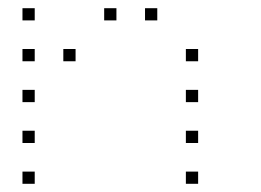

<svg xmlns="http://www.w3.org/2000/svg" viewBox="-20 -485 640 470"><path d="M36 -465Q35 -465 35 -465Q35 -465 35 -464V-436Q35 -435 35 -435Q35 -435 36 -435H64Q65 -435 65 -435Q65 -435 65 -436V-464Q65 -465 65 -465Q65 -465 64 -465ZM236 -465Q235 -465 235 -465Q235 -465 235 -464V-436Q235 -435 235 -435Q235 -435 236 -435H264Q265 -435 265 -435Q265 -435 265 -436V-464Q265 -465 265 -465Q265 -465 264 -465ZM336 -465Q335 -465 335 -465Q335 -465 335 -464V-436Q335 -435 335 -435Q335 -435 336 -435H364Q365 -435 365 -435Q365 -435 365 -436V-464Q365 -465 365 -465Q365 -465 364 -465ZM36 -365Q35 -365 35 -365Q35 -365 35 -364V-336Q35 -335 35 -335Q35 -335 36 -335H64Q65 -335 65 -335Q65 -335 65 -336V-364Q65 -365 65 -365Q65 -365 64 -365ZM136 -365Q135 -365 135 -365Q135 -365 135 -364V-336Q135 -335 135 -335Q135 -335 136 -335H164Q165 -335 165 -335Q165 -335 165 -336V-364Q165 -365 165 -365Q165 -365 164 -365ZM436 -365Q435 -365 435 -365Q435 -365 435 -364V-336Q435 -335 435 -335Q435 -335 436 -335H464Q465 -335 465 -335Q465 -335 465 -336V-364Q465 -365 465 -365Q465 -365 464 -365ZM36 -265Q35 -265 35 -265Q35 -265 35 -264V-236Q35 -235 35 -235Q35 -235 36 -235H64Q65 -235 65 -235Q65 -235 65 -236V-264Q65 -265 65 -265Q65 -265 64 -265ZM436 -265Q435 -265 435 -265Q435 -265 435 -264V-236Q435 -235 435 -235Q435 -235 436 -235H464Q465 -235 465 -235Q465 -235 465 -236V-264Q465 -265 465 -265Q465 -265 464 -265ZM36 -165Q35 -165 35 -165Q35 -165 35 -164V-136Q35 -135 35 -135Q35 -135 36 -135H64Q65 -135 65 -135Q65 -135 65 -136V-164Q65 -165 65 -165Q65 -165 64 -165ZM436 -165Q435 -165 435 -165Q435 -165 435 -164V-136Q435 -135 435 -135Q435 -135 436 -135H464Q465 -135 465 -135Q465 -135 465 -136V-164Q465 -165 465 -165Q465 -165 464 -165ZM36 -65Q35 -65 35 -65Q35 -65 35 -64V-36Q35 -35 35 -35Q35 -35 36 -35H64Q65 -35 65 -35Q65 -35 65 -36V-64Q65 -65 65 -65Q65 -65 64 -65ZM436 -65Q435 -65 435 -65Q435 -65 435 -64V-36Q435 -35 435 -35Q435 -35 436 -35H464Q465 -35 465 -35Q465 -35 465 -36V-64Q465 -65 465 -65Q465 -65 464 -65Z"/></svg>

Font: Doto Black Thin
Style: Regular
Weight: 250
Monospace: yes
Version: Version 1.000